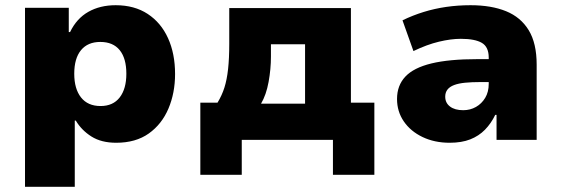

<svg xmlns="http://www.w3.org/2000/svg" viewBox="-20 -537 2155 737"><path d="M76 180V-507H244V-414H249Q274 -466 319 -491.5Q364 -517 424 -517Q496 -517 547 -483.5Q598 -450 625 -390.5Q652 -331 652 -253Q652 -180 626.5 -120Q601 -60 551 -24.5Q501 11 426 11Q369 11 331 -13Q293 -37 271 -74H267V180ZM366 -130Q414 -130 439.5 -163Q465 -196 465 -254Q465 -313 439.5 -344.5Q414 -376 365 -376Q317 -376 291 -344.5Q265 -313 265 -254Q265 -196 291 -163Q317 -130 366 -130Z M749 134V-143H815Q832 -171 841.5 -201Q851 -231 855.5 -272Q860 -313 860 -369V-506H1327V-143H1417V134H1258V0H908V134ZM982 -139H1151V-367H1020V-320Q1020 -272 1011 -222.5Q1002 -173 982 -139Z M1706 11Q1648 11 1602 -11Q1556 -33 1530 -71Q1504 -109 1504 -157Q1504 -209 1536 -243Q1568 -277 1636 -293.5Q1704 -310 1813 -310H1878V-222H1824Q1791 -222 1765.5 -219.5Q1740 -217 1723 -210.5Q1706 -204 1697.5 -193Q1689 -182 1689 -166Q1689 -142 1707.5 -128Q1726 -114 1758 -114Q1785 -114 1807 -126.5Q1829 -139 1842.5 -161.5Q1856 -184 1856 -215V-316Q1856 -357 1829.5 -372.5Q1803 -388 1749 -388Q1711 -388 1665 -377Q1619 -366 1567 -341L1525 -459Q1564 -478 1606 -491Q1648 -504 1693 -510.5Q1738 -517 1786 -517Q1866 -517 1922.5 -494Q1979 -471 2009.5 -421Q2040 -371 2040 -289V0H1886V-96H1881Q1865 -63 1841.5 -39Q1818 -15 1785 -2Q1752 11 1706 11Z"/></svg>

Font: Nunito Sans 7pt Black
Style: Regular
Weight: 900
Designer: Vernon Adams
Foundry: Vernon Adams
Version: Version 3.101;gftools[0.9.27]